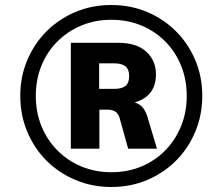

<svg xmlns="http://www.w3.org/2000/svg" viewBox="-20 -736 855 767"><path d="M425 11Q348 11 281.5 -17Q215 -45 166 -94Q117 -143 89 -209.5Q61 -276 61 -353Q61 -430 89 -496Q117 -562 166 -611Q215 -660 281 -688Q347 -716 425 -716Q502 -716 568 -688Q634 -660 683 -611Q732 -562 760 -496Q788 -430 788 -353Q788 -276 760 -209.5Q732 -143 683 -94Q634 -45 568 -17Q502 11 425 11ZM425 -48Q490 -48 545 -71Q600 -94 640.5 -135.5Q681 -177 703.5 -232.5Q726 -288 726 -353Q726 -418 703.5 -473.5Q681 -529 640.5 -570Q600 -611 545 -634Q490 -657 425 -657Q360 -657 305 -634Q250 -611 209 -570Q168 -529 145.5 -473.5Q123 -418 123 -353Q123 -288 145.5 -232.5Q168 -177 209 -135.5Q250 -94 305 -71Q360 -48 425 -48ZM263 -142V-565H453Q526 -565 564.5 -529.5Q603 -494 603 -439Q603 -381 565.5 -350.5Q528 -320 460 -320L488 -331Q521 -331 542 -314.5Q563 -298 575 -249L607 -142H492L458 -264Q452 -284 439.5 -291Q427 -298 410 -298H359L377 -310V-142ZM376 -381H437Q467 -381 481.5 -393Q496 -405 496 -432Q496 -459 481 -471Q466 -483 437 -483H376Z"/></svg>

Font: Nunito Sans 12pt ExtraLight ExtraBold
Style: Italic
Weight: 800
Italic angle: -9°
Version: Version 3.101;gftools[0.9.27]